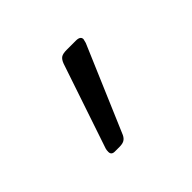

<svg xmlns="http://www.w3.org/2000/svg" viewBox="-64 -156 355 355"><g transform="rotate(-45 113.0 21.0)"><path d="M56 111Q56 106 57 103L113 -63Q116 -71 120.5 -74Q125 -77 135 -77H159Q171 -77 171 -69L169 -61L97 108Q94 114 89.5 116.5Q85 119 77 119H65Q56 119 56 111Z"/></g></svg>

Font: Mitr ExtraLight
Style: Regular
Weight: 275
Designer: Thanarat Vachiruckul
Foundry: Cadson Demak Co.,Ltd.
Version: Version 1.001